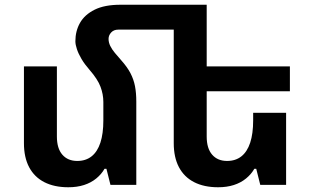

<svg xmlns="http://www.w3.org/2000/svg" viewBox="-20 -780 1312 810"><path d="M555 -351V0H446L429 -68H421Q408 -45 386 -27Q364 -9 334.5 0.5Q305 10 268 10Q209 10 167 -11.5Q125 -33 103 -74.5Q81 -116 81 -176V-500H220V-204Q220 -154 243 -127.5Q266 -101 306 -101Q342 -101 366.5 -120.5Q391 -140 403.5 -178Q416 -216 416 -272V-350Q416 -382 404 -414Q392 -446 358 -485Q337 -509 324 -531Q311 -553 304.5 -572.5Q298 -592 298 -606Q298 -649 317.5 -683.5Q337 -718 379 -739Q421 -760 488 -760H762V-655H479Q460 -655 449 -643Q438 -631 438 -616Q438 -601 445 -586.5Q452 -572 464.5 -557Q477 -542 492 -525Q517 -497 530.5 -471Q544 -445 549.5 -416.5Q555 -388 555 -351ZM1187 -304V0H1078L1061 -68H1053Q1040 -45 1018 -27Q996 -9 966.5 0.5Q937 10 900 10Q841 10 799 -11.5Q757 -33 735 -74.5Q713 -116 713 -176V-760H852V-204Q852 -154 875 -127.5Q898 -101 938 -101Q974 -101 998.5 -120.5Q1023 -140 1035.5 -178Q1048 -216 1048 -272V-304ZM780 -500H1203V-395H780Z"/></svg>

Font: Noto Sans Armenian
Style: Bold
Weight: 700
Version: Version 2.007